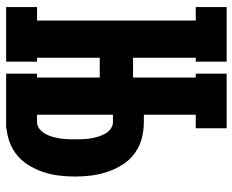

<svg xmlns="http://www.w3.org/2000/svg" viewBox="-88 -688 775 640"><g transform="rotate(90 300.0 -367.5)"><path d="M225 -632V-735H407V-632ZM3 0V-103H48V-632H3V-735H185V-632H172V-423H300V-312H172V-103H185V0ZM225 0V-103H407V0ZM238 0V-735H362V-459H387Q414 -459 441 -452Q468 -445 490.5 -428.5Q513 -412 528 -388.5Q543 -365 552 -338.5Q561 -312 564.5 -284.5Q568 -257 568 -230Q568 -202 564.5 -174.5Q561 -147 552 -121Q543 -95 528 -71.5Q513 -48 490.5 -31.5Q468 -15 441 -7.5Q414 0 387 0ZM387 -103Q399 -103 409.5 -111.5Q420 -120 426 -131Q432 -142 435.5 -154.5Q439 -167 441 -179.5Q443 -192 443.5 -204.5Q444 -217 444 -230Q444 -242 443.5 -255Q443 -268 441 -280.5Q439 -293 435.5 -305Q432 -317 426 -328.5Q420 -340 409.5 -348Q399 -356 387 -356H362V-103Z"/></g></svg>

Font: Iosevka Slab XBdEx
Style: Regular
Weight: 800
Width: 7
Monospace: yes
Designer: Belleve Invis
Foundry: Belleve Invis
Version: Version 11.1.0; ttfautohint (v1.8.3)